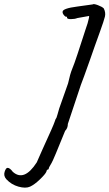

<svg xmlns="http://www.w3.org/2000/svg" viewBox="-59 -705 521 914"><path d="M326 -301 264 -115Q264 -95 251 -82Q195 57 187 70Q173 93 173 97.5Q173 102 168 102Q162 106 162 112Q157 124 131 149Q105 174 84 183.5Q63 193 29 183.5Q-5 174 -29 148Q-43 132 -37 113Q-31 94 -23 94Q-12 94 2 113Q56 161 116 68Q121 56 142 9Q197 -111 201 -125Q205 -139 210 -145Q210 -146 215 -161Q220 -176 223 -189L265 -308Q275 -354 284.5 -376.5Q294 -399 310 -447.5Q326 -496 334 -521Q342 -546 347.5 -562.5Q353 -579 358 -594Q367 -626 365 -629L309 -619Q297 -614 278.5 -614Q260 -614 260 -621V-626Q255 -622 246.5 -631.5Q238 -641 239 -649Q239 -665 310 -674L382 -684Q387 -688 407 -680.5Q427 -673 435 -665Q445 -645 440.5 -626Q436 -607 417 -554.5Q398 -502 391.5 -483.5Q385 -465 370 -422Q336 -326 326 -301Z"/></svg>

Font: Caveat
Style: Regular
Weight: 400
Designer: Pablo Impallari
Foundry: Creative Lab NY
Version: Version 1.096; ttfautohint (v1.3)